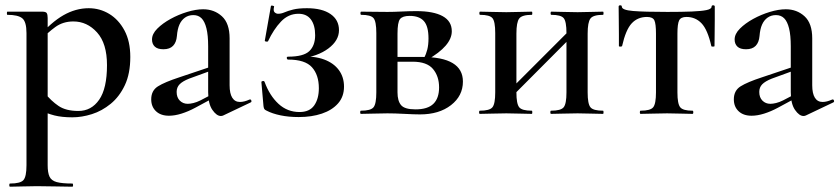

<svg xmlns="http://www.w3.org/2000/svg" viewBox="-20 -430 3170 725"><path d="M18 275Q15 275 15 269Q15 263 18 263Q57 263 68.5 250Q80 237 80 194V-305Q80 -348 64 -361Q48 -374 8 -374Q6 -374 6 -380Q6 -386 8 -386Q26 -386 50.5 -386Q75 -386 98.5 -386Q122 -386 139 -386Q153 -386 156.5 -380.5Q160 -375 160 -362V194Q160 222 167 237Q174 252 194 257.5Q214 263 253 263Q256 263 256 269Q256 275 253 275Q226 275 191.5 274Q157 273 119 273Q91 273 64.5 274Q38 275 18 275ZM253 13Q214 13 186 6Q158 -1 121 -18L149 -79Q173 -49 201 -30Q229 -11 276 -11Q325 -11 354.5 -53.5Q384 -96 384 -184Q384 -266 346.5 -307.5Q309 -349 257 -349Q218 -349 189 -328Q160 -307 132 -277L122 -287Q173 -346 219.5 -372.5Q266 -399 315 -399Q357 -399 392.5 -377.5Q428 -356 450 -315Q472 -274 472 -215Q472 -152 451.5 -108.5Q431 -65 398 -38Q365 -11 327 1Q289 13 253 13Z M823 6Q819 8 814 8Q798 8 782 -15Q766 -38 766 -82V-255Q766 -297 759.5 -323Q753 -349 741 -361Q729 -373 710 -373Q692 -373 678.5 -363.5Q665 -354 657.5 -337Q650 -320 648 -294Q646 -270 633.5 -257Q621 -244 597 -244Q575 -244 564.5 -254Q554 -264 554 -281Q554 -302 574 -322Q594 -342 624 -358.5Q654 -375 687 -385Q720 -395 747 -395Q789 -395 818 -368.5Q847 -342 847 -285V-108Q847 -77 857 -61Q867 -45 886 -45Q902 -45 922 -54Q927 -56 929 -50.5Q931 -45 926 -43ZM618 7Q587 7 569 -10Q551 -27 551 -55Q551 -88 576.5 -104Q602 -120 657 -138L776 -178L779 -164L694 -133Q669 -123 658 -111.5Q647 -100 647 -83Q647 -62 659 -50Q671 -38 689 -38Q698 -38 710.5 -41Q723 -44 737 -51L802 -85L804 -70L717 -23Q691 -9 665.5 -1Q640 7 618 7Z M1111 -7Q1149 -7 1166.5 -32Q1184 -57 1184 -97Q1184 -147 1158 -176Q1132 -205 1068 -205Q1064 -205 1063 -210.5Q1062 -216 1068 -216Q1126 -216 1148 -237Q1170 -258 1170 -297Q1170 -335 1154 -356.5Q1138 -378 1107 -378Q1069 -378 1041 -348.5Q1013 -319 992 -274Q990 -272 984.5 -273Q979 -274 980 -277L1003 -407Q1004 -410 1010 -408.5Q1016 -407 1015 -405Q1011 -389 1017 -383.5Q1023 -378 1030 -378Q1042 -378 1054.5 -383.5Q1067 -389 1087 -394Q1107 -399 1139 -399Q1196 -399 1228 -377Q1260 -355 1260 -316Q1260 -277 1220 -247Q1180 -217 1113 -208L1115 -216Q1167 -219 1203.5 -205.5Q1240 -192 1259.5 -165.5Q1279 -139 1279 -103Q1279 -65 1256.5 -39.5Q1234 -14 1195.5 -1Q1157 12 1108 12Q1070 12 1039 5.5Q1008 -1 987 -12Q980 -15 978 -18.5Q976 -22 975 -29L967 -120Q967 -123 972 -124Q977 -125 979 -121Q998 -69 1031.5 -38Q1065 -7 1111 -7Z M1443 -385Q1467 -385 1496 -386.5Q1525 -388 1552 -388Q1617 -388 1651.5 -369Q1686 -350 1686 -312Q1686 -257 1593 -204L1581 -211Q1589 -225 1593.5 -243Q1598 -261 1598 -285Q1598 -331 1580.5 -350.5Q1563 -370 1527 -370Q1500 -370 1490.5 -358Q1481 -346 1481 -303V-81Q1481 -49 1494.5 -33Q1508 -17 1549 -17Q1595 -17 1616.5 -38Q1638 -59 1638 -100Q1638 -142 1615 -169.5Q1592 -197 1538 -197H1447L1446 -215H1573Q1728 -215 1728 -122Q1728 -68 1683 -33Q1638 2 1566 2Q1544 2 1507.5 0Q1471 -2 1443 -2Q1416 -2 1390 -1Q1364 0 1343 0Q1340 0 1340 -6Q1340 -12 1343 -12Q1380 -12 1390.5 -25Q1401 -38 1401 -81V-305Q1401 -349 1390.5 -361.5Q1380 -374 1344 -374Q1341 -374 1341 -380Q1341 -386 1344 -386Q1364 -386 1390 -385.5Q1416 -385 1443 -385Z M1888 -40 1872 -57 2143 -328 2159 -312ZM1850 -81V-305Q1850 -349 1839.5 -361.5Q1829 -374 1793 -374Q1790 -374 1790 -380Q1790 -386 1793 -386Q1813 -386 1838.5 -385Q1864 -384 1892 -384Q1918 -384 1943 -385Q1968 -386 1988 -386Q1990 -386 1990 -380Q1990 -374 1988 -374Q1951 -374 1940.5 -360Q1930 -346 1930 -303V-81Q1930 -38 1940.5 -25Q1951 -12 1988 -12Q1990 -12 1990 -6Q1990 0 1988 0Q1967 0 1942.5 -1Q1918 -2 1892 -2Q1864 -2 1838.5 -1Q1813 0 1792 0Q1789 0 1789 -6Q1789 -12 1792 -12Q1829 -12 1839.5 -25Q1850 -38 1850 -81ZM2119 -81V-305Q2119 -349 2108.5 -361.5Q2098 -374 2062 -374Q2059 -374 2059 -380Q2059 -386 2062 -386Q2082 -386 2107.5 -385Q2133 -384 2161 -384Q2187 -384 2212 -385Q2237 -386 2257 -386Q2259 -386 2259 -380Q2259 -374 2257 -374Q2220 -374 2209.5 -360Q2199 -346 2199 -303V-81Q2199 -38 2209.5 -25Q2220 -12 2257 -12Q2259 -12 2259 -6Q2259 0 2257 0Q2236 0 2211.5 -1Q2187 -2 2161 -2Q2133 -2 2107 -1Q2081 0 2061 0Q2058 0 2058 -6Q2058 -12 2061 -12Q2098 -12 2108.5 -25Q2119 -38 2119 -81Z M2399 0Q2396 0 2396 -6Q2396 -12 2399 -12Q2436 -12 2446.5 -25Q2457 -38 2457 -81V-303Q2457 -340 2451 -353Q2445 -366 2423 -366Q2388 -366 2365.5 -342Q2343 -318 2329 -256Q2328 -254 2322.5 -254Q2317 -254 2317 -256Q2317 -270 2317 -298.5Q2317 -327 2316.5 -357Q2316 -387 2316 -405Q2316 -410 2322 -410Q2328 -410 2328 -405Q2328 -392 2370.5 -388.5Q2413 -385 2500 -385Q2554 -385 2591.5 -386.5Q2629 -388 2648 -392Q2667 -396 2667 -405Q2667 -410 2673 -410Q2679 -410 2679 -405Q2679 -387 2679 -357Q2679 -327 2678.5 -298.5Q2678 -270 2678 -256Q2678 -254 2672 -254Q2666 -254 2666 -256Q2652 -318 2629 -342Q2606 -366 2572 -366Q2551 -366 2544.5 -353Q2538 -340 2538 -303V-81Q2538 -38 2548.5 -25Q2559 -12 2595 -12Q2598 -12 2598 -6Q2598 0 2595 0Q2575 0 2550 -1Q2525 -2 2499 -2Q2472 -2 2446.5 -1Q2421 0 2399 0Z M3023 6Q3019 8 3014 8Q2998 8 2982 -15Q2966 -38 2966 -82V-255Q2966 -297 2959.5 -323Q2953 -349 2941 -361Q2929 -373 2910 -373Q2892 -373 2878.5 -363.5Q2865 -354 2857.5 -337Q2850 -320 2848 -294Q2846 -270 2833.5 -257Q2821 -244 2797 -244Q2775 -244 2764.5 -254Q2754 -264 2754 -281Q2754 -302 2774 -322Q2794 -342 2824 -358.5Q2854 -375 2887 -385Q2920 -395 2947 -395Q2989 -395 3018 -368.5Q3047 -342 3047 -285V-108Q3047 -77 3057 -61Q3067 -45 3086 -45Q3102 -45 3122 -54Q3127 -56 3129 -50.5Q3131 -45 3126 -43ZM2818 7Q2787 7 2769 -10Q2751 -27 2751 -55Q2751 -88 2776.5 -104Q2802 -120 2857 -138L2976 -178L2979 -164L2894 -133Q2869 -123 2858 -111.5Q2847 -100 2847 -83Q2847 -62 2859 -50Q2871 -38 2889 -38Q2898 -38 2910.5 -41Q2923 -44 2937 -51L3002 -85L3004 -70L2917 -23Q2891 -9 2865.5 -1Q2840 7 2818 7Z"/></svg>

Font: Cormorant SemiBold
Style: Regular
Weight: 600
Designer: Christian Thalmann (Catharsis Fonts)
Foundry: Catharsis Fonts
Version: Version 4.000